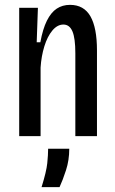

<svg xmlns="http://www.w3.org/2000/svg" viewBox="-20 -560 474 790"><path d="M59 0V-348V-528H136L131 -386H146Q156 -441 173 -475Q190 -509 213.5 -524.5Q237 -540 268 -540Q325 -540 352 -493Q379 -446 379 -352V0H290V-341Q290 -403 278 -431Q266 -459 241 -459Q216 -459 195.5 -434.5Q175 -410 162.5 -369.5Q150 -329 147 -282V0ZM151 210Q171 146 174.5 111.5Q178 77 178 52H265Q265 99 251.5 140.5Q238 182 225 210Z"/></svg>

Font: Bricolage Grotesque 24pt Condensed
Style: Regular
Weight: 400
Width: 3
Designer: Mathieu Triay
Foundry: Atelier Triay
Version: Version 1.001;gftools[0.9.33.dev8+g029e19f]